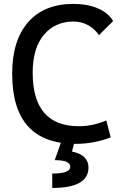

<svg xmlns="http://www.w3.org/2000/svg" viewBox="-20 -723 626 978"><path d="M365.2 9.8Q42 9.8 42 -347.7Q42 -517.1 123.5 -610.1Q205.1 -703.1 353.5 -703.1Q425.3 -703.1 478.5 -680.4Q531.7 -657.7 556.2 -615.7L483.9 -543.9Q461.9 -577.1 428 -595.2Q394 -613.3 354.5 -613.3Q260.3 -613.3 203.4 -545.4Q146.5 -477.5 146.5 -352.5Q146.5 -80.1 381.8 -80.1Q452.6 -80.1 521.5 -109.4L543.9 -23.4Q459 9.8 365.2 9.8ZM246.1 234.4V161.1Q337.9 161.1 337.9 126Q337.9 92.8 258.8 92.8L292.5 -2.9L358.9 2.4L346.7 48.8Q430.7 66.4 430.7 130.4Q430.7 234.4 246.1 234.4Z"/></svg>

Font: Cascadia Mono PL
Style: Regular
Weight: 400
Monospace: yes
Designer: Aaron Bell
Foundry: Saja Typeworks
Version: Version 2404.023; ttfautohint (v1.8.4)